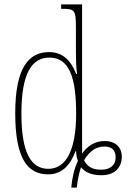

<svg xmlns="http://www.w3.org/2000/svg" viewBox="-20 -780 594 870"><path d="M303 70H328C332 33 338 5 347 -22C365 0 394 14 440 14C503 14 532 -24 532 -70C532 -109 507 -141 454 -141C408 -141 374 -116 352 -84V-760H257V-740H262C318 -740 324 -735 324 -656V-544C324 -509 325 -476 329 -445H325C302 -504 266 -544 202 -544C112 -544 49 -476 49 -267C49 -60 106 10 198 10C260 10 299 -31 322 -95H325C325 -78 328 -65 333 -51C316 -15 306 30 303 70ZM199 -15C121 -15 77 -87 77 -265C77 -452 126 -519 204 -519C294 -519 325 -429 325 -265C325 -103 281 -15 199 -15ZM439 -11C397 -11 375 -26 361 -54C386 -96 416 -116 453 -116C484 -116 504 -102 504 -67C504 -30 477 -11 439 -11Z"/></svg>

Font: Noto Serif ExtraCondensed Thin
Style: Regular
Weight: 100
Width: 2
Designer: Monotype Design Team
Foundry: Monotype Imaging Inc.
Version: Version 2.013